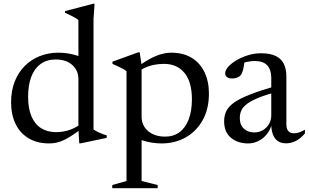

<svg xmlns="http://www.w3.org/2000/svg" viewBox="-20 -740 1614 1004"><path d="M390 -327Q390 -371 358.2 -400Q326.5 -429 271 -429Q225 -429 192.5 -405.5Q160 -382 143.5 -338.5Q127 -295 127 -233.5Q127 -173 144.5 -131.8Q162 -90.5 194.8 -69.8Q227.5 -49 273 -49Q312.5 -49 348.2 -62Q384 -75 417.5 -104L420 -77Q385.5 -51 359.8 -33.8Q334 -16.5 313.2 -7Q292.5 2.5 274.5 6.2Q256.5 10 237.5 10Q174 10 129.2 -17Q84.5 -44 61.2 -92.5Q38 -141 38 -204.5Q38 -265.5 57 -313.8Q76 -362 110 -395.8Q144 -429.5 189 -447Q234 -464.5 285 -464.5Q311 -464.5 336.2 -460.5Q361.5 -456.5 387.5 -448Q413.5 -439.5 440 -425.5L390 -402V-634.5Q384 -640.5 373 -647Q362 -653.5 348.2 -660Q334.5 -666.5 320 -673V-682L467.5 -720.5H474.5L469 -640.5V-63.5Q473.5 -59.5 482 -55Q490.5 -50.5 500.5 -46Q510.5 -41.5 520.2 -37.8Q530 -34 538 -32.5V-19L402 9.5H394.5L390 -64.5Z M983.5 -221Q983.5 -312 944.5 -359Q905.5 -406 837.5 -406Q809 -406 783 -400.5Q757 -395 733.8 -383.8Q710.5 -372.5 690 -354L687.5 -381Q717 -404.5 743.2 -420.5Q769.5 -436.5 792.8 -446.2Q816 -456 836.5 -460.2Q857 -464.5 874.5 -464.5Q938.5 -464.5 982.5 -437.5Q1026.5 -410.5 1049.5 -362.2Q1072.5 -314 1072.5 -250.5Q1072.5 -169.5 1039.5 -111Q1006.5 -52.5 950.5 -21.2Q894.5 10 825.5 10Q799.5 10 774.2 6Q749 2 723 -6.5Q697 -15 670.5 -29H720.5V206.5L804.5 227.5V244H567V227.5L641.5 206.5V-367.5Q635 -373.5 625 -379Q615 -384.5 600.8 -391.2Q586.5 -398 568 -406V-417.5L703 -466.5H710.5L720.5 -398.5V-127.5Q720.5 -98.5 736 -75.2Q751.5 -52 779 -38.8Q806.5 -25.5 843 -25.5Q887.5 -25.5 919 -49Q950.5 -72.5 967 -116.5Q983.5 -160.5 983.5 -221Z M1428.5 -292 1436 -261.5Q1373 -245.5 1333.5 -229.5Q1294 -213.5 1272.2 -197.2Q1250.5 -181 1242.2 -162.8Q1234 -144.5 1234 -123Q1234 -86 1255.8 -66.8Q1277.5 -47.5 1309 -47.5Q1334 -47.5 1354.2 -59.2Q1374.5 -71 1386.5 -91.2Q1398.5 -111.5 1398.5 -137V-333.5Q1398.5 -374.5 1377.8 -397.8Q1357 -421 1311.5 -421Q1293 -421 1271.8 -416.5Q1250.5 -412 1233.5 -403.5L1259.5 -425.5Q1258 -410 1255 -394Q1252 -378 1248 -365.2Q1244 -352.5 1238 -346Q1230.5 -337.5 1218.2 -333.5Q1206 -329.5 1193 -329.5Q1177 -329.5 1167.2 -336.8Q1157.5 -344 1157.5 -356.5Q1157.5 -373.5 1174.5 -392Q1191.5 -410.5 1218.8 -426.2Q1246 -442 1279 -451.8Q1312 -461.5 1344.5 -461.5Q1392.5 -461.5 1421.8 -447.2Q1451 -433 1464.2 -406Q1477.5 -379 1477.5 -340.5V-89.5Q1477.5 -73.5 1482.2 -63.2Q1487 -53 1496 -48Q1505 -43 1518 -43Q1531 -43 1545.5 -48Q1560 -53 1574.5 -62V-42Q1548.5 -12.5 1523.8 -1.5Q1499 9.5 1476 9.5Q1450 9.5 1433 -2.2Q1416 -14 1407.5 -35.8Q1399 -57.5 1398.5 -87.5L1401 -91Q1394 -61.5 1375.8 -38.8Q1357.5 -16 1332 -3Q1306.5 10 1277 10Q1223 10 1187.5 -19.8Q1152 -49.5 1152 -105.5Q1152 -135 1163.2 -158.8Q1174.5 -182.5 1204.2 -203.8Q1234 -225 1288.5 -246.2Q1343 -267.5 1428.5 -292Z"/></svg>

Font: Newsreader 36pt
Style: Regular
Weight: 400
Designer: Hugues Gentile
Foundry: Production Type
Version: Version 1.003